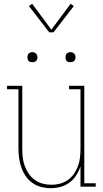

<svg xmlns="http://www.w3.org/2000/svg" viewBox="-20 -981 540 1009"><path d="M246 8Q221 8 196 1.5Q171 -5 150.5 -19.5Q130 -34 115.5 -55Q101 -76 92.5 -100Q84 -124 80.5 -149.5Q77 -175 77 -200V-512H17V-530H97V-200Q97 -177 99.5 -154Q102 -131 110 -109Q118 -87 131 -68Q144 -49 163 -35.5Q182 -22 204.5 -16Q227 -10 250 -10Q273 -10 295.5 -16Q318 -22 337 -35.5Q356 -49 369 -68Q382 -87 390 -109Q398 -131 400.5 -154Q403 -177 403 -200V-512H343V-530H423V-18H483V0H403V-107Q395 -82 380.5 -59.5Q366 -37 345 -21.5Q324 -6 298.5 1Q273 8 246 8ZM350 -654Q345 -654 339.5 -655.5Q334 -657 330.5 -660.5Q327 -664 325.5 -669.5Q324 -675 324 -680Q324 -685 325.5 -690.5Q327 -696 330.5 -699.5Q334 -703 339.5 -705Q345 -707 350 -707Q355 -707 360.5 -705Q366 -703 369.5 -699.5Q373 -696 375 -690.5Q377 -685 377 -680Q377 -675 375 -669.5Q373 -664 369.5 -660.5Q366 -657 360.5 -655.5Q355 -654 350 -654ZM150 -654Q145 -654 139.5 -655.5Q134 -657 130.5 -660.5Q127 -664 125.5 -669.5Q124 -675 124 -680Q124 -685 125.5 -690.5Q127 -696 130.5 -699.5Q134 -703 139.5 -705Q145 -707 150 -707Q155 -707 160.5 -705Q166 -703 169.5 -699.5Q173 -696 175 -690.5Q177 -685 177 -680Q177 -675 175 -669.5Q173 -664 169.5 -660.5Q166 -657 160.5 -655.5Q155 -654 150 -654ZM261 -811H239L132 -949L149 -961L250 -825L351 -961L368 -949Z"/></svg>

Font: Iosevka Slab Thin
Style: Regular
Weight: 100
Monospace: yes
Designer: Belleve Invis
Foundry: Belleve Invis
Version: Version 11.1.0; ttfautohint (v1.8.3)